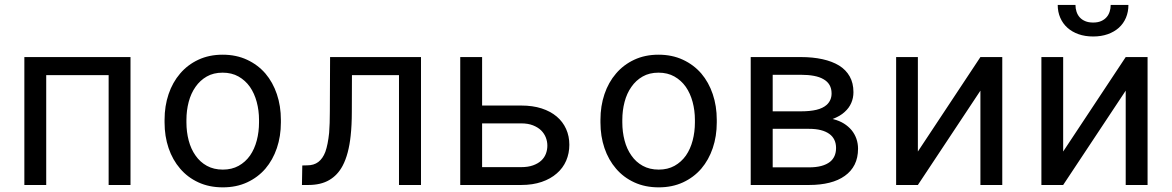

<svg xmlns="http://www.w3.org/2000/svg" viewBox="-20 -764 4841 793"><path d="M519 0V-528.3H80.6V0H170.9V-453.6H428.7V0Z M659.7 -269V-258.3Q659.7 -201.2 676.3 -152.3Q692.9 -103.5 724.1 -67.4Q754.9 -31.2 799.6 -10.7Q844.2 9.8 900.4 9.8Q956.1 9.8 1000.5 -10.7Q1044.9 -31.2 1076.2 -67.4Q1106.9 -103.5 1123.5 -152.3Q1140.1 -201.2 1140.1 -258.3V-269Q1140.1 -326.2 1123.5 -375.2Q1106.9 -424.3 1076.2 -460.4Q1044.9 -496.6 1000.2 -517.3Q955.6 -538.1 899.4 -538.1Q843.8 -538.1 799.3 -517.3Q754.9 -496.6 724.1 -460.4Q692.9 -424.3 676.3 -375.2Q659.7 -326.2 659.7 -269ZM750 -258.3V-269Q750 -307.6 759.3 -343Q768.6 -378.4 787.6 -405.3Q806.2 -432.1 834 -448Q861.8 -463.9 899.4 -463.9Q937 -463.9 965.1 -448Q993.2 -432.1 1012.2 -405.3Q1030.8 -378.4 1040.3 -343Q1049.8 -307.6 1049.8 -269V-258.3Q1049.8 -219.2 1040.5 -183.8Q1031.2 -148.4 1012.7 -121.6Q993.7 -94.7 965.6 -79.1Q937.5 -63.5 900.4 -63.5Q862.8 -63.5 834.5 -79.1Q806.2 -94.7 787.6 -121.6Q768.6 -148.4 759.3 -183.8Q750 -219.2 750 -258.3Z M1718.8 -528.3H1343.3L1342.3 -302.2Q1342.3 -277.8 1341.6 -256.1Q1340.8 -234.4 1339.4 -215.3Q1336.9 -191.4 1333 -171.6Q1329.1 -151.9 1323.7 -136.7Q1313 -108.9 1294.7 -95Q1276.4 -81.1 1248.5 -81.1L1228.5 -80.6L1227.1 0H1253.4Q1305.2 0 1339.8 -20.3Q1374.5 -40.5 1395 -79.1Q1407.7 -103 1416 -134.3Q1424.3 -165.5 1428.2 -202.6Q1430.7 -225.1 1431.9 -250.2Q1433.1 -275.4 1433.1 -302.2L1433.6 -453.6H1627.9V0H1718.8Z M1971.2 -328.1V-528.3H1880.9V0H2132.8Q2180.2 0 2217.3 -12.7Q2254.4 -25.4 2279.8 -47.9Q2305.2 -69.8 2318.4 -100.3Q2331.5 -130.9 2331.5 -166Q2331.5 -201.7 2318.1 -231.4Q2304.7 -261.2 2279.3 -282.7Q2253.9 -304.2 2217 -316.2Q2180.2 -328.1 2132.8 -328.1ZM1971.2 -254.4H2132.8Q2161.1 -254.4 2181.4 -246.3Q2201.7 -238.3 2214.8 -225.6Q2228 -212.4 2234.4 -196Q2240.7 -179.7 2240.7 -162.6Q2240.7 -145 2234.6 -128.9Q2228.5 -112.8 2215.3 -100.6Q2202.1 -88.4 2181.6 -81.1Q2161.1 -73.7 2132.8 -73.7H1971.2Z M2460 -269V-258.3Q2460 -201.2 2476.6 -152.3Q2493.2 -103.5 2524.4 -67.4Q2555.2 -31.2 2599.9 -10.7Q2644.5 9.8 2700.7 9.8Q2756.3 9.8 2800.8 -10.7Q2845.2 -31.2 2876.5 -67.4Q2907.2 -103.5 2923.8 -152.3Q2940.4 -201.2 2940.4 -258.3V-269Q2940.4 -326.2 2923.8 -375.2Q2907.2 -424.3 2876.5 -460.4Q2845.2 -496.6 2800.5 -517.3Q2755.9 -538.1 2699.7 -538.1Q2644 -538.1 2599.6 -517.3Q2555.2 -496.6 2524.4 -460.4Q2493.2 -424.3 2476.6 -375.2Q2460 -326.2 2460 -269ZM2550.3 -258.3V-269Q2550.3 -307.6 2559.6 -343Q2568.8 -378.4 2587.9 -405.3Q2606.4 -432.1 2634.3 -448Q2662.1 -463.9 2699.7 -463.9Q2737.3 -463.9 2765.4 -448Q2793.5 -432.1 2812.5 -405.3Q2831.1 -378.4 2840.6 -343Q2850.1 -307.6 2850.1 -269V-258.3Q2850.1 -219.2 2840.8 -183.8Q2831.5 -148.4 2813 -121.6Q2793.9 -94.7 2765.9 -79.1Q2737.8 -63.5 2700.7 -63.5Q2663.1 -63.5 2634.8 -79.1Q2606.4 -94.7 2587.9 -121.6Q2568.8 -148.4 2559.6 -183.8Q2550.3 -219.2 2550.3 -258.3Z M3080.6 0H3321.8Q3368.2 0 3405.5 -9.3Q3442.9 -18.6 3469.2 -37.6Q3495.6 -56.2 3509.8 -84.2Q3523.9 -112.3 3523.9 -149.9Q3523.9 -171.4 3517.1 -190.9Q3510.3 -210.4 3497.1 -226.6Q3483.9 -242.2 3465.6 -253.7Q3447.3 -265.1 3422.9 -271.5L3418.9 -272.5Q3434.1 -278.3 3446.8 -285.6Q3459.5 -293 3469.2 -302.2Q3486.8 -317.9 3495.8 -338.6Q3504.9 -359.4 3504.9 -383.3Q3504.9 -420.9 3489.5 -448.2Q3474.1 -475.6 3445.8 -493.2Q3417 -510.7 3377 -519.5Q3336.9 -528.3 3288.1 -528.3H3080.6ZM3171.4 -231.9H3321.8Q3349.1 -231.9 3370.1 -226.6Q3391.1 -221.2 3405.3 -210.9Q3418.9 -201.2 3426 -186.5Q3433.1 -171.9 3433.1 -152.8Q3433.1 -134.3 3426.8 -119.9Q3420.4 -105.5 3408.2 -95.7Q3394 -84.5 3372.3 -78.6Q3350.6 -72.8 3321.8 -72.8H3171.4ZM3171.4 -304.2V-455.1H3288.1Q3317.9 -455.1 3341.6 -450.7Q3365.2 -446.3 3380.9 -437Q3397.5 -427.7 3406 -413.1Q3414.6 -398.4 3414.6 -378.4Q3414.6 -363.3 3409.2 -351.3Q3403.8 -339.4 3394 -330.6Q3378.4 -316.9 3352.1 -310.5Q3325.7 -304.2 3289.1 -304.2Z M4029.3 -528.3 3771 -138.2V-528.3H3681.2V0H3771L4029.3 -389.6V0H4119.6V-528.3Z M4629.4 -528.3 4371.1 -138.2V-528.3H4281.2V0H4371.1L4629.4 -389.6V0H4719.7V-528.3ZM4640.6 -743.7H4567.4Q4567.4 -729 4563 -715.6Q4558.6 -702.1 4549.8 -692.4Q4541 -682.6 4527.6 -676.8Q4514.2 -670.9 4495.1 -670.9Q4475.6 -670.9 4461.9 -676.8Q4448.2 -682.6 4439.5 -692.4Q4430.7 -702.1 4426.3 -715.6Q4421.9 -729 4421.9 -743.7H4348.6Q4348.6 -714.8 4359.1 -690.7Q4369.6 -666.5 4388.7 -649.4Q4407.7 -632.3 4434.6 -622.8Q4461.4 -613.3 4495.1 -613.3Q4528.3 -613.3 4555.2 -622.8Q4582 -632.3 4601.1 -649.4Q4620.1 -666.5 4630.4 -690.7Q4640.6 -714.8 4640.6 -743.7Z"/></svg>

Font: Roboto Mono
Style: Regular
Weight: 400
Monospace: yes
Designer: Google
Version: Version 3.000